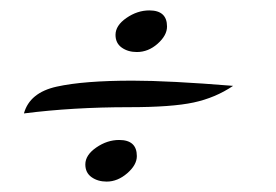

<svg xmlns="http://www.w3.org/2000/svg" viewBox="-20 -334 531 369"><path d="M202 -267Q202 -285 223 -299.5Q244 -314 267 -314Q301 -314 301 -283Q301 -266 283 -250Q265 -234 243 -234Q226 -234 214 -242.5Q202 -251 202 -267ZM235 -179Q305 -179 428 -169Q394 -146 352 -137Q310 -128 228 -128Q120 -128 26 -116Q37 -156 89 -167.5Q141 -179 235 -179ZM144 -18Q144 -36 165 -50.5Q186 -65 209 -65Q243 -65 243 -34Q243 -17 224.5 -1Q206 15 185 15Q168 15 156 6.5Q144 -2 144 -18Z"/></svg>

Font: Dancing Script
Style: Bold
Weight: 700
Designer: Pablo Impallari
Foundry: Pablo Impallari
Version: Version 2.000